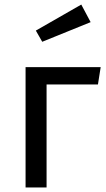

<svg xmlns="http://www.w3.org/2000/svg" viewBox="-20 -821 466 841"><path d="M336 -801 137 -687 165 -638 377 -724ZM184 0V-451H409L421 -527H92V0Z"/></svg>

Font: FiraGO Unicode
Style: Regular
Weight: 400
Designer: bBox Type
Foundry: bBox Type GmbH
Version: Version 1.001;PS 001.001;hotconv 1.0.88;makeotf.lib2.5.64775